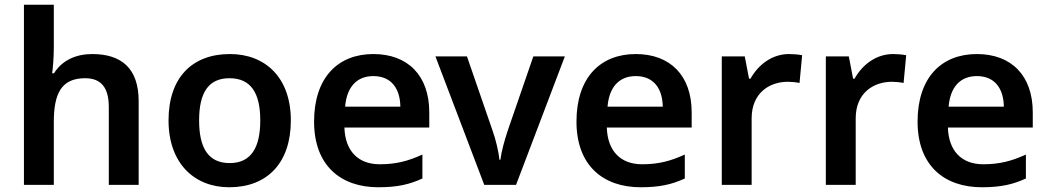

<svg xmlns="http://www.w3.org/2000/svg" viewBox="-20 -780 4423 810"><path d="M207 -579V-760H81V0H207V-265C207 -384 238 -450 339 -450C408 -450 439 -409 439 -328V0H565V-353C565 -492 492 -552 369 -552C301 -552 242 -526 208 -471H200C203 -491 207 -536 207 -579Z M1207 -272C1207 -452 1100 -552 950 -552C790 -552 691 -452 691 -272C691 -92 799 10 947 10C1107 10 1207 -92 1207 -272ZM820 -272C820 -387 858 -450 948 -450C1039 -450 1078 -387 1078 -272C1078 -157 1039 -92 949 -92C858 -92 820 -157 820 -272Z M1555 -552C1405 -552 1305 -452 1305 -267C1305 -82 1417 10 1576 10C1656 10 1708 -2 1762 -27V-128C1703 -101 1652 -87 1582 -87C1490 -87 1436 -144 1433 -242H1791V-306C1791 -461 1701 -552 1555 -552ZM1555 -459C1632 -459 1668 -405 1669 -330H1436C1443 -415 1487 -459 1555 -459Z M2023 0H2157L2363 -542H2230L2122 -229C2109 -190 2095 -140 2091 -106H2087C2084 -138 2072 -190 2058 -229L1950 -542H1817Z M2662 -552C2512 -552 2412 -452 2412 -267C2412 -82 2524 10 2683 10C2763 10 2815 -2 2869 -27V-128C2810 -101 2759 -87 2689 -87C2597 -87 2543 -144 2540 -242H2898V-306C2898 -461 2808 -552 2662 -552ZM2662 -459C2739 -459 2775 -405 2776 -330H2543C2550 -415 2594 -459 2662 -459Z M3309 -552C3235 -552 3178 -505 3146 -448H3140L3122 -542H3025V0H3151V-281C3151 -386 3224 -435 3304 -435C3318 -435 3340 -433 3353 -430L3364 -547C3350 -550 3326 -552 3309 -552Z M3748 -552C3674 -552 3617 -505 3585 -448H3579L3561 -542H3464V0H3590V-281C3590 -386 3663 -435 3743 -435C3757 -435 3779 -433 3792 -430L3803 -547C3789 -550 3765 -552 3748 -552Z M4101 -552C3951 -552 3851 -452 3851 -267C3851 -82 3963 10 4122 10C4202 10 4254 -2 4308 -27V-128C4249 -101 4198 -87 4128 -87C4036 -87 3982 -144 3979 -242H4337V-306C4337 -461 4247 -552 4101 -552ZM4101 -459C4178 -459 4214 -405 4215 -330H3982C3989 -415 4033 -459 4101 -459Z"/></svg>

Font: Noto Sans Arabic SemBd
Style: Regular
Weight: 600
Designer: Monotype Design Team, Nadine Chahine, Nizar Qandah and Khaled Hosny
Foundry: Monotype Imaging Inc.
Version: Version 2.012